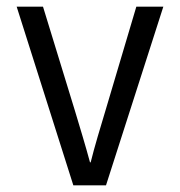

<svg xmlns="http://www.w3.org/2000/svg" viewBox="-20 -556 540 576"><path d="M200 0H298L470 -536H389L296 -223C283 -180 263 -114 252 -69H250C238 -114 218 -180 205 -223L109 -536H30Z"/></svg>

Font: Noto Sans Mono ExtraCondensed
Style: Regular
Weight: 400
Width: 2
Designer: Monotype Design Team
Foundry: Monotype Imaging Inc.
Version: Version 2.014